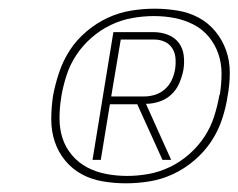

<svg xmlns="http://www.w3.org/2000/svg" viewBox="-20 -882 549 442"><path d="M193 -514 241 -808H334Q351 -808 366.5 -802Q382 -796 391.5 -783.5Q401 -771 403 -754Q405 -737 402 -720Q399 -705 392.5 -690Q386 -675 374 -664Q362 -653 346.5 -648Q331 -643 316 -643L374 -514H354L296 -642H233L212 -514ZM236 -660H313Q325 -660 337.5 -664Q350 -668 360 -677Q370 -686 375.5 -698Q381 -710 383 -722Q385 -735 384 -748Q383 -761 376.5 -771Q370 -781 359 -786Q348 -791 335 -791H258ZM270 -460Q243 -460 216.5 -464.5Q190 -469 168 -481Q146 -493 130 -512.5Q114 -532 106 -556Q98 -580 98 -607Q98 -634 102 -661Q107 -688 116 -715Q125 -742 140.5 -766Q156 -790 179 -809.5Q202 -829 228 -841Q254 -853 281.5 -857.5Q309 -862 336 -862Q363 -862 389.5 -857.5Q416 -853 438 -841Q460 -829 476 -809.5Q492 -790 500.5 -766Q509 -742 509 -715Q509 -688 504 -661Q500 -634 491 -607Q482 -580 466 -556Q450 -532 427 -512.5Q404 -493 378 -481Q352 -469 324.5 -464.5Q297 -460 270 -460ZM273 -477Q297 -477 322 -481.5Q347 -486 371 -497.5Q395 -509 415.5 -527Q436 -545 450.5 -567Q465 -589 473 -614Q481 -639 485 -663L486 -664Q490 -688 490 -712.5Q490 -737 482.5 -758.5Q475 -780 460.5 -797.5Q446 -815 425.5 -825.5Q405 -836 382 -840.5Q359 -845 334 -845Q310 -845 284.5 -840.5Q259 -836 235 -824.5Q211 -813 190.5 -795Q170 -777 155.5 -755Q141 -733 133 -708Q125 -683 121 -659V-658Q117 -634 117 -609.5Q117 -585 124 -563.5Q131 -542 146 -524.5Q161 -507 181 -496.5Q201 -486 224.5 -481.5Q248 -477 273 -477Z"/></svg>

Font: Iosevka Thin
Style: Italic
Weight: 100
Italic angle: -9°
Monospace: yes
Designer: Belleve Invis
Foundry: Belleve Invis
Version: Version 32.5.0; ttfautohint (v1.8.4)